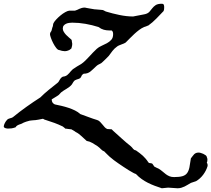

<svg xmlns="http://www.w3.org/2000/svg" viewBox="-89 -674 1136 1032"><path d="M641.6 261.2Q637.2 260.3 627 254.9Q616.7 249.5 603.3 241.2Q589.8 232.9 575.2 223.1Q560.5 213.4 547.1 204.1Q533.7 194.8 523.2 187Q512.7 179.2 508.3 174.8Q505.9 173.3 500.5 168.5Q495.1 163.6 489.5 158Q483.9 152.3 478.8 147.5Q473.6 142.6 471.7 140.1Q466.3 138.2 462.2 135.3Q458 132.3 454.1 128.4Q450.2 124.5 445.6 120.1Q440.9 115.7 434.6 111.3Q422.4 103 407.5 94.5Q392.6 85.9 377 83.5Q370.1 77.6 363.3 71Q356.4 64.5 349.1 57.9Q341.8 51.3 334.2 45.4Q326.7 39.6 317.9 35.6Q316.4 34.2 312.7 31.7Q309.1 29.3 305.2 27.1Q301.3 24.9 298.1 23.2Q294.9 21.5 294.4 21Q293 21 288.3 20.5Q283.7 20 278.1 19.3Q272.5 18.6 267.6 17.8Q262.7 17.1 261.2 17.1Q261.2 16.6 259.5 14.9Q257.8 13.2 255.6 11.5Q253.4 9.8 251.2 8.1Q249 6.3 248.5 5.9Q225.1 -5.4 203.9 -13.2Q182.6 -21 157.7 -28.8Q156.2 -29.3 154.3 -29.8Q152.8 -30.3 151.6 -30.8Q150.4 -31.2 149.9 -31.2Q148.9 -32.2 145.5 -33.9Q142.1 -35.6 141.6 -35.6L119.6 -31.2Q102.5 -27.8 86.7 -27.3Q70.8 -26.9 55.2 -21Q54.7 -21 52.5 -20.3Q50.3 -19.5 47.1 -18.3Q43.9 -17.1 40.8 -15.9Q37.6 -14.6 35.6 -13.7Q28.8 -9.3 23.2 -7.6Q17.6 -5.9 12.5 -3.9Q7.3 -2 2.9 1Q-1.5 3.9 -5.4 10.3Q-18.1 14.6 -26.4 15.9Q-34.7 17.1 -45.9 17.1Q-48.3 17.1 -52 16.6Q-55.7 16.1 -59.6 14.9Q-63.5 13.7 -66.2 11.2Q-68.8 8.8 -68.8 4.9Q-68.8 2 -67.1 -2.9Q-65.4 -7.8 -63 -12.7Q-60.5 -17.6 -57.4 -22Q-54.2 -26.4 -51.8 -28.8Q-48.8 -32.7 -44.9 -34.7Q-41 -36.6 -36.4 -37.8Q-31.7 -39.1 -27.1 -40.5Q-22.5 -42 -18.1 -45.4Q17.1 -74.2 53.5 -100.1Q89.8 -126 127.9 -150.4Q148.4 -170.9 172.9 -190.9Q197.3 -210.9 220.7 -229Q225.1 -232.9 227.3 -236.8Q229.5 -240.7 231.7 -244.6Q233.9 -248.5 237.1 -252.7Q240.2 -256.8 247.1 -261.2Q248 -261.7 252.9 -262.7Q257.8 -263.7 258.8 -263.7Q267.1 -266.1 272.7 -270.8Q278.3 -275.4 283 -280.8Q287.6 -286.1 292.2 -291.7Q296.9 -297.4 302.7 -302.2Q314 -310.1 325.2 -316.9Q336.4 -323.7 347.7 -330.1Q358.9 -337.9 369.4 -348.1Q379.9 -358.4 390.1 -369.4Q400.4 -380.4 410.6 -391.4Q420.9 -402.3 431.2 -411.6Q441.4 -420.9 456.5 -427.5Q471.7 -434.1 485.6 -441.7Q499.5 -449.2 509.3 -460.2Q519 -471.2 519 -489.7Q519 -496.6 517.6 -501.5Q516.1 -506.3 511.2 -510.3H499.5Q482.9 -510.3 468.8 -514.2Q454.6 -518.1 440.4 -528.8Q406.2 -539.6 370.4 -545.9Q334.5 -552.2 299.3 -552.2Q292 -552.2 283 -551Q273.9 -549.8 266.4 -546.4Q258.8 -543 253.7 -536.9Q248.5 -530.8 248.5 -520.5Q248.5 -511.7 253.7 -503.2Q258.8 -494.6 266.1 -486.8Q273.4 -479 281.2 -472.7Q289.1 -466.3 294.4 -461.4Q296.4 -459 296.6 -457.3Q296.9 -455.6 296.9 -453.6L299.3 -438.5Q299.3 -429.7 296.9 -421.9Q294.4 -414.1 294.4 -413.1L283.2 -404.8Q277.8 -402.3 271.7 -400.6Q265.6 -398.9 258.8 -398.9Q252 -398.9 244.4 -400.6Q236.8 -402.3 230 -404.8Q222.2 -404.8 213.4 -416Q204.6 -427.2 197 -441.9Q189.5 -456.5 184.6 -470.5Q179.7 -484.4 179.7 -489.7Q179.7 -497.6 183.6 -502Q187.5 -506.3 189 -512.7Q189 -513.2 189.7 -516.1Q190.4 -519 191.4 -522.5Q192.4 -525.9 193.4 -529.1Q194.3 -532.2 195.3 -533.7Q195.3 -534.2 195.6 -536.6Q195.8 -539.1 196.3 -541.7Q196.8 -544.4 197.5 -546.9Q198.2 -549.3 198.7 -549.8Q203.1 -558.6 213.6 -569.8Q224.1 -581.1 236.6 -591.3Q249 -601.6 261.7 -608.6Q274.4 -615.7 283.2 -616.7H314Q320.3 -618.2 326.2 -621.1Q332 -624 337.9 -626.7Q343.8 -629.4 350.8 -631.3Q357.9 -633.3 367.2 -633.3Q369.1 -632.8 376.7 -631.3Q384.3 -629.9 392.8 -628.4Q401.4 -627 408.7 -625.7Q416 -624.5 418.5 -624Q419.9 -624 426.3 -623.5Q432.6 -623 440.2 -622.3Q447.8 -621.6 454.3 -621.1Q460.9 -620.6 463.4 -620.1Q463.9 -620.1 466.6 -618.9Q469.2 -617.7 472.4 -616Q475.6 -614.3 478 -613Q480.5 -611.8 481 -611.8Q514.2 -601.6 553 -593.5Q591.8 -585.4 626.5 -585.4Q631.8 -586.4 641.8 -588.4Q651.9 -590.3 662.1 -592.3Q672.4 -594.2 680.7 -595.9Q689 -597.7 691.4 -598.1Q706.5 -602.1 714.4 -611.1Q722.2 -620.1 729.5 -629.6Q736.8 -639.2 747.8 -646.5Q758.8 -653.8 780.3 -653.8Q789.1 -653.8 791.3 -648.4Q793.5 -643.1 793.5 -636.2Q793.5 -630.4 793 -625Q792.5 -619.6 790 -614.3Q772.9 -596.2 751.7 -574.5Q730.5 -552.7 708.5 -537.1Q707.5 -537.1 704.8 -535.9Q702.1 -534.7 698.5 -533.2Q694.8 -531.7 691.2 -530.5Q687.5 -529.3 685.5 -528.8Q672.9 -523.4 659.4 -513.4Q646 -503.4 633.1 -491.5Q620.1 -479.5 608.2 -467.3Q596.2 -455.1 586.4 -445.3Q583.5 -442.9 577.4 -440.4Q571.3 -438 564.2 -435.3Q557.1 -432.6 550.3 -429.7Q543.5 -426.8 539.6 -423.3Q526.9 -414.6 515.6 -400.4Q504.4 -386.2 495.6 -373.5Q494.6 -372.6 488.8 -366.5Q482.9 -360.4 475.6 -353.3Q468.3 -346.2 462.2 -340.6Q456.1 -335 455.1 -334.5Q449.2 -331.1 445.3 -329.3Q441.4 -327.6 438.5 -325.9Q435.5 -324.2 432.4 -321.8Q429.2 -319.3 424.3 -314.5Q416 -307.1 409.4 -300.5Q402.8 -293.9 396 -288.8Q389.2 -283.7 380.9 -280.8Q372.6 -277.8 360.8 -277.8Q351.6 -272.5 349.4 -266.1Q347.2 -259.8 342.3 -254.4Q337.4 -251 332.5 -249.5Q327.6 -248 323.2 -246.6Q318.8 -245.1 314.7 -242.9Q310.5 -240.7 307.1 -235.8Q306.6 -235.4 305.2 -233.2Q303.7 -231 302 -228Q300.3 -225.1 298.8 -222.7Q297.4 -220.2 296.9 -219.7Q291.5 -212.9 284.2 -207.3Q276.9 -201.7 268.8 -196.8Q260.7 -191.9 252.9 -187Q245.1 -182.1 239.3 -177.2Q238.8 -176.8 236.6 -174.3Q234.4 -171.9 231.9 -169.2Q229.5 -166.5 227.1 -164.1Q224.6 -161.6 223.1 -161.1Q221.7 -160.2 216.8 -157Q211.9 -153.8 206.1 -150.4Q200.2 -147 195.3 -143.8Q190.4 -140.6 189 -140.1Q189 -127.9 195.1 -120.6Q201.2 -113.3 208 -112.3Q222.7 -109.4 241.5 -105Q260.3 -100.6 278.8 -94.5Q297.4 -88.4 314.2 -80.1Q331.1 -71.8 342.3 -61Q365.7 -52.7 388.2 -44.2Q410.6 -35.6 433.6 -28.8Q442.4 -25.9 449 -19Q455.6 -12.2 461.7 -4.6Q467.8 2.9 473.9 9.8Q480 16.6 487.8 19.5L511.2 21L519 28.8Q543.5 50.8 566.9 72Q590.3 93.3 614.3 112.3Q618.7 115.7 621.3 119.4Q624 123 626.5 126Q628.9 128.9 632.3 131.1Q635.7 133.3 641.6 134.3Q652.3 142.1 661.6 148.9Q670.9 155.8 679 163.3Q687 170.9 694.3 179.4Q701.7 188 708.5 198.7Q711.4 203.1 718 202.9Q724.6 202.6 730 206.1Q731.4 207.5 735.1 213.4Q738.8 219.2 739.7 220.7Q740.2 221.2 743.2 222.7Q745.6 224.1 750.5 226.6Q755.4 229 764.2 232.9Q775.9 240.2 784.9 248Q793.9 255.9 802.7 262.5Q811.5 269 821.8 273.4Q832 277.8 846.7 277.8Q875.5 277.8 891.8 272.9Q908.2 268.1 916.7 256.3Q925.3 244.6 929.2 225.3Q933.1 206.1 937 177.2Q942.4 170.9 946.3 165Q950.2 159.2 954.6 155Q959 150.9 964.8 148.4Q970.7 146 980.5 146Q982.4 146 989.3 147.7Q996.1 149.4 1003.4 152.8Q1010.7 156.2 1016.6 160.6Q1022.5 165 1022.5 169.9Q1025.9 176.8 1025.9 184.1Q1025.9 193.8 1022.5 201.2Q1023.4 201.7 1025.1 204.6Q1026.9 207.5 1026.9 214.4Q1026.9 215.8 1026.9 217.5Q1026.9 219.2 1025.9 221.2Q1019 243.7 1003.2 265.1Q987.3 286.6 964.8 299.8L937 309.1Q927.2 314.5 919.2 319.6Q911.1 324.7 902.8 328.6Q894.5 332.5 885.5 335.2Q876.5 337.9 865.2 337.9L814.5 334.5L780.8 337.9Q761.2 331.5 742.4 324.5Q723.6 317.4 706.1 308.6Q688.5 299.8 672.4 288.3Q656.2 276.9 641.6 261.2Z"/></svg>

Font: IM FELL English
Style: Italic
Weight: 400
Italic angle: -18°
Designer: Igino Marini
Foundry: Igino Marini
Version: 3.00